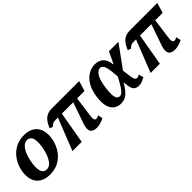

<svg xmlns="http://www.w3.org/2000/svg" viewBox="158 -1416 2297 2297"><g transform="rotate(-45 1306.0 -268.0)"><path d="M252 10Q158 10 99 -42Q40 -94 40 -200Q40 -256 60 -316.5Q80 -377 120 -429Q160 -481 222 -513.5Q284 -546 368 -546Q426 -546 473 -524.5Q520 -503 548.5 -457Q577 -411 577 -336Q577 -282 558 -222Q539 -162 499.5 -109Q460 -56 398.5 -23Q337 10 252 10ZM270 -62Q302 -62 327 -83Q352 -104 370.5 -139Q389 -174 401 -215Q413 -256 419 -296Q425 -336 425 -368Q425 -427 404.5 -453Q384 -479 349 -479Q311 -479 281.5 -448Q252 -417 232.5 -369.5Q213 -322 203 -270Q193 -218 193 -176Q193 -115 213.5 -88.5Q234 -62 270 -62Z M641 0 801 -407H752Q730 -407 718 -400.5Q706 -394 680 -372L640 -386Q676 -472 719 -504Q762 -536 821 -536H1290L1251 -407H1126L1091 -151Q1085 -108 1091.5 -89.5Q1098 -71 1118 -71Q1124 -71 1134 -74Q1144 -77 1160 -86L1173 -25Q1139 -9 1107.5 0.5Q1076 10 1047 10Q916 10 966 -136L1060 -407H868L797 0Z M1456 10Q1405 10 1366 -17Q1327 -44 1310 -102.5Q1293 -161 1306 -257Q1320 -355 1358 -419Q1396 -483 1450 -514.5Q1504 -546 1566 -546Q1623 -546 1666 -512Q1709 -478 1720 -389H1724L1794 -536H1954L1749 -254Q1760 -154 1769.5 -112.5Q1779 -71 1808 -71Q1823 -71 1850 -86L1866 -25Q1844 -14 1817.5 -2Q1791 10 1760 10Q1725 10 1703 -3.5Q1681 -17 1670 -51Q1659 -85 1655 -145H1651Q1614 -77 1569 -33.5Q1524 10 1456 10ZM1505 -63Q1526 -63 1546.5 -81Q1567 -99 1586.5 -128Q1606 -157 1623.5 -189Q1641 -221 1655 -248Q1649 -363 1632.5 -417Q1616 -471 1577 -471Q1542 -471 1509 -425Q1476 -379 1459 -264Q1450 -199 1450.5 -159Q1451 -119 1459 -98.5Q1467 -78 1479 -70.5Q1491 -63 1505 -63Z M1963 0 2123 -407H2074Q2052 -407 2040 -400.5Q2028 -394 2002 -372L1962 -386Q1998 -472 2041 -504Q2084 -536 2143 -536H2612L2573 -407H2448L2413 -151Q2407 -108 2413.5 -89.5Q2420 -71 2440 -71Q2446 -71 2456 -74Q2466 -77 2482 -86L2495 -25Q2461 -9 2429.5 0.5Q2398 10 2369 10Q2238 10 2288 -136L2382 -407H2190L2119 0Z"/></g></svg>

Font: Noto Serif
Style: Bold Italic
Weight: 700
Italic angle: -12°
Designer: Monotype Design Team
Foundry: Monotype Imaging Inc.
Version: Version 2.013